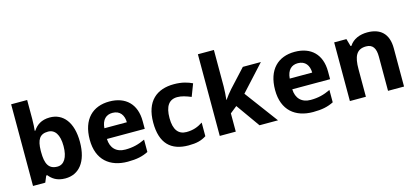

<svg xmlns="http://www.w3.org/2000/svg" viewBox="-63 -1238 3731 1726"><g transform="rotate(-15 1803.0 -375.0)"><path d="M227 -583V-760H78V0H192L217 -60H227C256 -24 298 10 378 10C503 10 588 -87 588 -274C588 -459 504 -556 382 -556C303 -556 256 -520 227 -475H221C224 -497 227 -542 227 -583ZM334 -437C397 -437 436 -383 436 -276C436 -169 397 -111 336 -111C253 -111 227 -169 227 -275V-291C229 -389 256 -437 334 -437Z M936 -556C782 -556 678 -460 678 -269C678 -80 794 10 958 10C1042 10 1096 -2 1150 -29V-144C1089 -115 1035 -101 965 -101C881 -101 832 -152 829 -236H1181V-308C1181 -467 1087 -556 936 -556ZM937 -450C1007 -450 1040 -401 1041 -335H832C838 -414 879 -450 937 -450Z M1524 10C1600 10 1644 -2 1690 -31V-158C1644 -128 1599 -111 1537 -111C1463 -111 1421 -162 1421 -271C1421 -381 1459 -436 1537 -436C1577 -436 1616 -423 1663 -404L1707 -519C1666 -539 1612 -556 1537 -556C1378 -556 1269 -470 1269 -270C1269 -76 1361 10 1524 10Z M1965 -420V-760H1816V0H1965V-170L2029 -221L2186 0H2358L2128 -309L2345 -546H2177L2024 -380C2000 -354 1979 -325 1959 -297H1957C1961 -338 1965 -379 1965 -420Z M2661 -556C2507 -556 2403 -460 2403 -269C2403 -80 2519 10 2683 10C2767 10 2821 -2 2875 -29V-144C2814 -115 2760 -101 2690 -101C2606 -101 2557 -152 2554 -236H2906V-308C2906 -467 2812 -556 2661 -556ZM2662 -450C2732 -450 2765 -401 2766 -335H2557C2563 -414 2604 -450 2662 -450Z M3337 -556C3269 -556 3204 -532 3169 -476H3161L3141 -546H3027V0H3176V-257C3176 -373 3203 -437 3294 -437C3355 -437 3382 -397 3382 -319V0H3531V-356C3531 -496 3454 -556 3337 -556Z"/></g></svg>

Font: Noto Sans Gunjala Gondi
Style: Bold
Weight: 700
Designer: Ek Type
Foundry: Ek Type
Version: Version 1.004